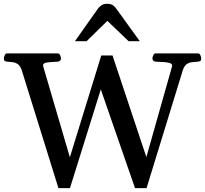

<svg xmlns="http://www.w3.org/2000/svg" viewBox="-25 -971 1068 1000"><path d="M279.3 8.8 87.4 -607.9Q79.1 -629.4 66.9 -637.5Q54.7 -645.5 40.8 -647Q26.9 -648.4 12.7 -649.9Q2.4 -650.9 -1.2 -654.1Q-4.9 -657.2 -4.9 -668Q-4.9 -673.3 -0.5 -683.1Q3.9 -692.9 11.7 -692.9H275.9Q284.2 -692.9 288.3 -683.1Q292.5 -673.3 292.5 -668Q292.5 -651.9 276.4 -649.9Q243.7 -648.4 221.4 -645.8Q199.2 -643.1 199.2 -630.4Q199.2 -627.9 200.7 -623L338.9 -151.9L502.4 -682.1H561L737.3 -152.8L870.6 -623.5Q871.6 -626 871.6 -629.4Q871.6 -638.7 859.6 -642.6Q847.7 -646.5 828.1 -647.7Q808.6 -648.9 785.2 -649.9Q769 -651.9 769 -668Q769 -673.3 773.2 -683.1Q777.3 -692.9 785.6 -692.9H1006.3Q1014.6 -692.9 1018.8 -683.1Q1022.9 -673.3 1022.9 -668Q1022.9 -657.2 1019.3 -654.1Q1015.6 -650.9 1005.4 -649.9Q989.3 -648.9 973.9 -647Q958.5 -645 946.5 -636.2Q934.6 -627.4 927.2 -605.5L738.3 8.8H678.2L500 -505.4L339.4 8.8ZM365.2 -756.3 485.4 -926.3Q493.2 -936.5 504.2 -943.8Q515.1 -951.2 534.2 -951.2Q553.7 -951.2 564.7 -942.6Q575.7 -934.1 583.5 -921.9L703.1 -756.3H645L534.2 -862.3L425.8 -756.3Z"/></svg>

Font: Gelasio Medium
Style: Regular
Weight: 500
Designer: Eben Sorkin
Foundry: Eben Sorkin
Version: Version 1.008